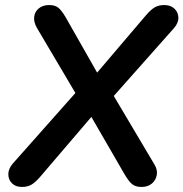

<svg xmlns="http://www.w3.org/2000/svg" viewBox="-20 -733 727 761"><path d="M67 8Q42 8 27.5 -6.5Q13 -21 13 -42.5Q13 -64 31 -85L298 -386V-332L126 -623Q113 -646 115.5 -666.5Q118 -687 134 -700Q150 -713 175 -713Q198 -713 211 -702.5Q224 -692 240 -665L377 -424H347L559 -673Q578 -695 593.5 -704Q609 -713 631 -713Q656 -713 671 -699Q686 -685 687 -664Q688 -643 670 -622L410 -329V-388L591 -83Q605 -61 601.5 -40Q598 -19 582 -5.5Q566 8 541 8Q518 8 504.5 -2.5Q491 -13 475 -40L328 -294H363L139 -32Q120 -10 104.5 -1Q89 8 67 8Z"/></svg>

Font: Nunito ExtraLight
Style: Bold Italic
Weight: 700
Italic angle: -9°
Version: Version 3.602